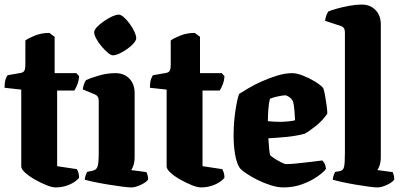

<svg xmlns="http://www.w3.org/2000/svg" viewBox="-25 -820 1748 840"><path d="M218 0Q203 0 178 -10Q153 -20 127.5 -34.5Q102 -49 85 -64.5Q68 -80 68 -92V-428L-5 -436Q-5 -461 0 -474.5Q5 -488 9 -491L66 -501Q77 -503 81.5 -510.5Q86 -518 86 -541V-643Q99 -653 128 -664.5Q157 -676 191 -676L214 -659V-500H309L321 -487Q320 -467 313 -449.5Q306 -432 300 -424H225V-93L311 -80Q314 -76 317.5 -66Q321 -56 321 -42Q305 -23 277 -11.5Q249 0 218 0Z M549 0Q538 0 510 -3.5Q482 -7 448.5 -12.5Q415 -18 386.5 -24Q358 -30 346 -34Q346 -42 349.5 -52Q353 -62 356 -68L380 -73Q396 -76 401.5 -90.5Q407 -105 407 -153V-379Q407 -400 390 -407L337 -429Q339 -443 343.5 -454.5Q348 -466 352 -470Q369 -478 406 -489Q443 -500 480 -500Q518 -500 541 -476Q564 -452 564 -414V-133Q564 -112 559 -97Q554 -82 549 -76L616 -67Q618 -63 620.5 -54Q623 -45 623 -35Q616 -23 591.5 -11.5Q567 0 549 0ZM469 -578Q460 -578 446.5 -589.5Q433 -601 419 -617.5Q405 -634 396 -651Q387 -668 387 -679Q387 -689 399.5 -702Q412 -715 430 -727.5Q448 -740 465.5 -748Q483 -756 494 -756Q504 -756 517 -744.5Q530 -733 542.5 -716Q555 -699 563 -681.5Q571 -664 571 -653Q571 -644 560 -631Q549 -618 532 -606Q515 -594 498 -586Q481 -578 469 -578Z M854 0Q839 0 814 -10Q789 -20 763.5 -34.5Q738 -49 721 -64.5Q704 -80 704 -92V-428L631 -436Q631 -461 636 -474.5Q641 -488 645 -491L702 -501Q713 -503 717.5 -510.5Q722 -518 722 -541V-643Q735 -653 764 -664.5Q793 -676 827 -676L850 -659V-500H945L957 -487Q956 -467 949 -449.5Q942 -432 936 -424H861V-93L947 -80Q950 -76 953.5 -66Q957 -56 957 -42Q941 -23 913 -11.5Q885 0 854 0Z M1215 0Q1189 0 1158 -10Q1127 -20 1098.5 -34.5Q1070 -49 1050 -63Q1030 -77 1024 -85Q1010 -106 1003.5 -144.5Q997 -183 997 -226Q997 -281 1004.5 -332.5Q1012 -384 1021 -409Q1035 -418 1061 -433.5Q1087 -449 1120.5 -464Q1154 -479 1188.5 -489.5Q1223 -500 1253 -500Q1273 -500 1301 -489Q1329 -478 1353.5 -463Q1378 -448 1389 -435Q1393 -425 1397 -403Q1401 -381 1404 -358.5Q1407 -336 1407 -323Q1388 -294 1358 -270Q1328 -246 1308 -235Q1271 -225 1229 -221Q1187 -217 1149 -215Q1151 -184 1153 -164.5Q1155 -145 1157 -141Q1159 -138 1173 -128.5Q1187 -119 1203.5 -110.5Q1220 -102 1227 -102Q1245 -102 1273.5 -105Q1302 -108 1332.5 -111.5Q1363 -115 1385 -118Q1390 -114 1395 -104.5Q1400 -95 1401 -81Q1391 -67 1364 -48Q1337 -29 1298.5 -14.5Q1260 0 1215 0ZM1201 -287Q1214 -287 1236 -289Q1258 -291 1266 -294Q1265 -311 1263 -338Q1261 -365 1256 -378Q1250 -389 1239.5 -396Q1229 -403 1223 -403Q1212 -403 1189.5 -398Q1167 -393 1156 -388Q1151 -369 1149 -341.5Q1147 -314 1147 -290Q1171 -287 1201 -287Z M1626 0Q1615 0 1588 -3.5Q1561 -7 1529 -12.5Q1497 -18 1470 -24Q1443 -30 1431 -34Q1431 -42 1434.5 -52Q1438 -62 1441 -68L1460 -71Q1476 -73 1480 -89Q1484 -105 1484 -153V-679Q1484 -700 1467 -706L1397 -729Q1399 -743 1403.5 -754.5Q1408 -766 1412 -770Q1423 -775 1448 -782Q1473 -789 1502.5 -794.5Q1532 -800 1557 -800Q1595 -800 1618 -776Q1641 -752 1641 -714V-133Q1641 -112 1636 -97Q1631 -82 1626 -76L1693 -67Q1695 -63 1697.5 -54Q1700 -45 1700 -35Q1693 -23 1668.5 -11.5Q1644 0 1626 0Z"/></svg>

Font: Texturina 72pt Black
Style: Regular
Weight: 900
Designer: Guillermo Torres Carreño
Foundry: Omnibus-Type
Version: Version 1.002; ttfautohint (v1.8.3)